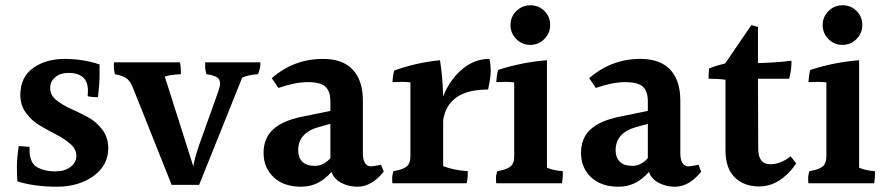

<svg xmlns="http://www.w3.org/2000/svg" viewBox="-20 -741 3370 727"><path d="M57 -381Q57 -449 105.5 -483.5Q154 -518 224 -518Q294 -518 357 -497Q357 -485 357 -454.5Q357 -424 351 -373Q325 -373 312 -377Q313 -388 313 -397Q313 -465 239 -465Q209 -465 189.5 -449Q170 -433 170 -407Q170 -381 192.5 -362.5Q215 -344 247.5 -329.5Q280 -315 312.5 -297.5Q345 -280 367.5 -250Q390 -220 390 -180Q390 -115 334 -74.5Q278 -34 195 -34Q112 -34 46 -54Q44 -77 44 -110.5Q44 -144 51 -188Q53 -188 92 -185Q92 -179 92 -164.5Q92 -150 99.5 -132Q107 -114 124 -106Q151 -92 188 -92Q225 -92 247 -109Q269 -126 269 -151Q269 -176 247 -195.5Q225 -215 194 -231Q163 -247 132 -265Q101 -283 79 -312.5Q57 -342 57 -381Z M415 -460Q411 -478 411 -488.5Q411 -499 412 -505H661Q665 -493 665 -460Q622 -458 604 -451L712 -111Q716 -139 734 -192L807 -396Q813 -413 813 -424Q813 -435 809 -441Q800 -455 762 -460Q757 -475 757 -487Q757 -499 757 -505H966Q967 -483 957 -460Q921 -458 897 -447L734 -41H630L486 -402Q476 -430 462 -442Q448 -454 415 -460Z M1109 -172Q1109 -145 1124.5 -129Q1140 -113 1172.5 -113Q1205 -113 1231 -142V-272L1187 -260Q1109 -238 1109 -172ZM1334 -34Q1300 -34 1272.5 -48.5Q1245 -63 1235 -90Q1187 -34 1120.5 -34Q1054 -34 1016 -70Q978 -106 978 -162Q978 -218 1014 -251Q1050 -284 1123 -299L1231 -321V-357Q1231 -395 1212.5 -412.5Q1194 -430 1145.5 -430Q1097 -430 1034 -408L1009 -445Q1093 -518 1203 -518Q1278 -518 1316 -477Q1354 -436 1354 -361V-162Q1354 -111 1386 -111Q1391 -111 1423 -117L1433 -91Q1387 -34 1334 -34Z M1534 -149V-429Q1518 -431 1500.5 -431Q1483 -431 1466 -430Q1468 -460 1473 -474Q1556 -504 1646 -513Q1656 -451 1658 -376Q1683 -439 1729.5 -478.5Q1776 -518 1833 -518Q1838 -500 1838 -472.5Q1838 -445 1828 -402Q1676 -402 1658 -286V-112Q1700 -96 1751 -93Q1751 -88 1751 -76.5Q1751 -65 1747 -47H1466Q1465 -54 1465 -66.5Q1465 -79 1470 -93Q1503 -98 1518.5 -109.5Q1534 -121 1534 -149Z M2041 -593Q2019 -571 1988 -571Q1957 -571 1935 -593Q1913 -615 1913 -646Q1913 -677 1935 -699Q1957 -721 1988.5 -721Q2020 -721 2041.5 -699.5Q2063 -678 2063 -646.5Q2063 -615 2041 -593ZM2111 -93Q2111 -89 2111 -79Q2111 -69 2108 -47H1859Q1858 -54 1858 -66.5Q1858 -79 1863 -93Q1896 -98 1911.5 -109.5Q1927 -121 1927 -148V-429Q1911 -431 1893.5 -431Q1876 -431 1859 -430Q1861 -459 1866 -476Q1953 -505 2051 -513V-106Q2076 -95 2111 -93Z M2311 -172Q2311 -145 2326.5 -129Q2342 -113 2374.5 -113Q2407 -113 2433 -142V-272L2389 -260Q2311 -238 2311 -172ZM2536 -34Q2502 -34 2474.5 -48.5Q2447 -63 2437 -90Q2389 -34 2322.5 -34Q2256 -34 2218 -70Q2180 -106 2180 -162Q2180 -218 2216 -251Q2252 -284 2325 -299L2433 -321V-357Q2433 -395 2414.5 -412.5Q2396 -430 2347.5 -430Q2299 -430 2236 -408L2211 -445Q2295 -518 2405 -518Q2480 -518 2518 -477Q2556 -436 2556 -361V-162Q2556 -111 2588 -111Q2593 -111 2625 -117L2635 -91Q2589 -34 2536 -34Z M2854 -35Q2797 -35 2762 -69.5Q2727 -104 2727 -172V-439Q2699 -443 2663 -443Q2663 -464 2665 -482Q2690 -492 2726 -501L2825 -646L2850 -639V-502Q2920 -504 2977 -511Q2977 -473 2968 -443H2850L2851 -178Q2851 -119 2897 -119Q2935 -119 2974 -149L2995 -122Q2934 -35 2854 -35Z M3223 -593Q3201 -571 3170 -571Q3139 -571 3117 -593Q3095 -615 3095 -646Q3095 -677 3117 -699Q3139 -721 3170.5 -721Q3202 -721 3223.5 -699.5Q3245 -678 3245 -646.5Q3245 -615 3223 -593ZM3293 -93Q3293 -89 3293 -79Q3293 -69 3290 -47H3041Q3040 -54 3040 -66.5Q3040 -79 3045 -93Q3078 -98 3093.5 -109.5Q3109 -121 3109 -148V-429Q3093 -431 3075.5 -431Q3058 -431 3041 -430Q3043 -459 3048 -476Q3135 -505 3233 -513V-106Q3258 -95 3293 -93Z"/></svg>

Font: Halant SemiBold
Style: Regular
Weight: 600
Designer: Hitesh Malaviya (Devanagari), Satya Rajpurohit (Latin)
Foundry: Indian Type Foundry
Version: Version 1.101;PS 1.0;hotconv 1.0.78;makeotf.lib2.5.61930; tt